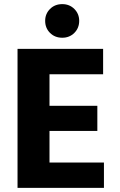

<svg xmlns="http://www.w3.org/2000/svg" viewBox="-20 -911 584 931"><path d="M282 -728Q246 -728 222.5 -751.5Q199 -775 199 -810Q199 -844 222.5 -867.5Q246 -891 282 -891Q317 -891 340.5 -867.5Q364 -844 364 -810Q364 -775 340.5 -751.5Q317 -728 282 -728ZM220 -123H484V0H65V-674H480V-551H220V-398H452V-276H220Z"/></svg>

Font: Hind Bold
Style: Regular
Weight: 700
Designer: Manushi Parikh, Satya Rajpurohit
Foundry: Indian Type Foundry
Version: Version 1.201;PS 1.0;hotconv 1.0.78;makeotf.lib2.5.61930; tt